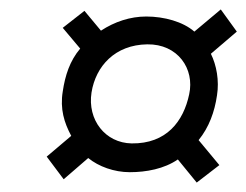

<svg xmlns="http://www.w3.org/2000/svg" viewBox="-20 -509 522 407"><path d="M174 -313C183 -369 224 -414 292 -415C357 -416 393 -363 381 -309C369 -252 333 -204 259 -205C203 -206 165 -255 174 -313ZM79 -177 115 -129 167 -174C189 -156 222 -144 255 -144C290 -144 328 -151 357 -171L397 -122L445 -159L401 -212C423 -239 435 -272 440 -307C445 -338 439 -371 427 -395L482 -442L448 -489L392 -442C368 -463 328 -474 290 -474C256 -474 223 -463 194 -444L159 -486L113 -450L150 -406C128 -380 118 -349 113 -315C107 -278 116 -249 131 -221Z"/></svg>

Font: Exo
Style: Regular Italic
Weight: 400
Designer: Natanael Gama
Version: Version 1.00